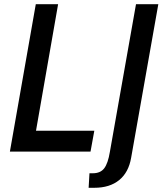

<svg xmlns="http://www.w3.org/2000/svg" viewBox="-20 -720 780 912"><path d="M150 -700H256L151 -99H428L410 0H27ZM405 103H421Q457 103 475 79.5Q493 56 502 1L626 -700H732L603 29Q591 99 546 135.5Q501 172 428 172H401Z"/></svg>

Font: Cabin Medium
Style: Italic
Weight: 500
Italic angle: -7°
Designer: Pablo Impallari
Foundry: Pablo Impallari. http://www.impallari.com Igino Marini. http://www.ikern.com
Version: Version 2.200